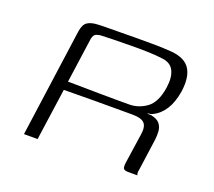

<svg xmlns="http://www.w3.org/2000/svg" viewBox="-87 -575 768 689"><g transform="rotate(20 297.5 -231.0)"><path d="M373 -199Q373 -199 342 -199Q311 -199 259 -199Q207 -199 144 -198L116 0H64L121 -411Q125 -440 139 -449.5Q153 -459 178 -460Q193 -461 216.5 -461Q240 -461 267.5 -461.5Q295 -462 323.5 -462Q352 -462 379 -462Q406 -462 428 -461Q450 -460 462 -459Q513 -454 532 -423.5Q551 -393 543 -337Q536 -294 518.5 -266.5Q501 -239 474 -226Q471 -224 465.5 -223Q460 -222 456 -222V-220Q459 -220 462.5 -220Q466 -220 469 -220Q494 -215 503.5 -202.5Q513 -190 514 -174Q515 -158 513 -142L496 -20Q494 -13 495 -7Q496 -1 497 0H462Q451 0 445.5 -4Q440 -8 442 -26L459 -142Q464 -173 452 -186Q440 -199 406 -199ZM148 -231Q164 -231 196 -230.5Q228 -230 265.5 -229.5Q303 -229 335.5 -229Q368 -229 382 -229Q418 -229 448.5 -251Q479 -273 488 -332Q494 -373 481.5 -397.5Q469 -422 435 -425Q413 -428 380 -429Q347 -430 311.5 -429.5Q276 -429 246.5 -428.5Q217 -428 201 -427Q197 -427 186 -423.5Q175 -420 172 -402Z"/></g></svg>

Font: Genos Light
Style: Italic
Weight: 300
Italic angle: -8°
Designer: Robert E. Leuschke
Foundry: Robert E. Leuschke
Version: Version 1.010